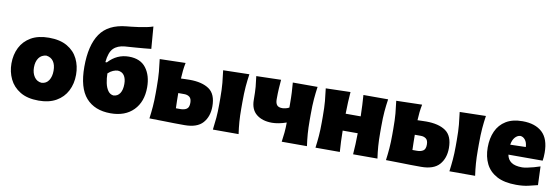

<svg xmlns="http://www.w3.org/2000/svg" viewBox="-56 -1170 4657 1596"><g transform="rotate(10 2273.0 -372.0)"><path d="M301.5 14.5Q205.5 14.5 144.5 -22.8Q83.5 -60 54.8 -120.5Q26 -181 26 -251Q26 -326 56 -385.8Q86 -445.5 146.2 -480.5Q206.5 -515.5 297.5 -515.5Q391 -515.5 451.8 -480.2Q512.5 -445 542 -385Q571.5 -325 571.5 -251Q571.5 -175 540.5 -114.8Q509.5 -54.5 449.2 -20Q389 14.5 301.5 14.5ZM301 -135.5Q340.5 -138.5 361 -170.5Q381.5 -202.5 381.5 -251Q381.5 -301 361 -330.5Q340.5 -360 301 -365Q259.5 -361.5 237.8 -330.8Q216 -300 216 -251Q216 -204 238.2 -171.2Q260.5 -138.5 301 -135.5Z M908.5 14.5Q774 14.5 700.8 -68.2Q627.5 -151 627.5 -329.5Q627.5 -510 694.5 -608Q761.5 -706 915 -720.5Q926 -721.5 952.5 -724.2Q979 -727 1012.5 -731.8Q1046 -736.5 1078.8 -743Q1111.5 -749.5 1135 -758L1150 -571.5Q1125.5 -568.5 1091.5 -565.8Q1057.5 -563 1023.2 -560.2Q989 -557.5 963.2 -555.8Q937.5 -554 930 -553.5Q868 -548 834.5 -514.2Q801 -480.5 793 -397H805.5Q877.5 -476 979 -476Q1076.5 -476 1124 -413Q1171.5 -350 1171.5 -250.5Q1171.5 -128 1101.2 -56.8Q1031 14.5 908.5 14.5ZM907 -345.5Q889 -344.5 868.2 -336Q847.5 -327.5 826 -307.5Q826.5 -265.5 834.5 -227.2Q842.5 -189 860.2 -163.8Q878 -138.5 907.5 -135.5Q942.5 -138 961.2 -166.5Q980 -195 980 -245Q980 -290 961.8 -316.8Q943.5 -343.5 907 -345.5Z M1235 0Q1242 -52.5 1246 -102.2Q1250 -152 1250 -214.5V-264.5Q1250 -343 1245.2 -395.5Q1240.5 -448 1233.5 -500.5L1451 -506Q1444 -471.5 1440.5 -439Q1437 -406.5 1435.5 -372Q1454 -372.5 1472.8 -373.2Q1491.5 -374 1508.5 -374Q1614.5 -374 1673.8 -333Q1733 -292 1733 -189Q1733 -103 1685.5 -49.2Q1638 4.5 1531.5 4.5Q1439.5 4.5 1365.8 2.2Q1292 0 1235 0ZM1437 -121H1476.5Q1507 -121 1527.2 -134Q1547.5 -147 1547.5 -185.5Q1547.5 -221.5 1529.8 -235.2Q1512 -249 1485.5 -249H1434.5Q1434.5 -216.5 1435.2 -185.2Q1436 -154 1437 -121ZM1770.5 0Q1777.5 -52.5 1781.8 -102.2Q1786 -152 1786 -214.5V-264.5Q1786 -343 1781 -395.5Q1776 -448 1769 -500.5L1989.5 -505.5Q1981.5 -452 1977 -398.5Q1972.5 -345 1972.5 -264.5V-214.5Q1972.5 -152 1976.2 -102.2Q1980 -52.5 1987.5 0Z M2351.5 0Q2357.5 -39 2361.2 -79Q2365 -119 2365 -164.5Q2334.5 -153.5 2302.2 -147.2Q2270 -141 2243.5 -141Q2162 -141 2112.2 -181.2Q2062.5 -221.5 2062.5 -303Q2062.5 -369 2058.8 -412.2Q2055 -455.5 2048.5 -500.5L2257 -506Q2254 -470 2251.5 -431.8Q2249 -393.5 2249 -340.5Q2249 -308 2262 -291.8Q2275 -275.5 2307 -275.5Q2318 -275.5 2334.2 -279Q2350.5 -282.5 2365 -290.5V-315Q2365 -377.5 2362.8 -417.8Q2360.5 -458 2357 -500.5H2566Q2558.5 -448 2554 -395.5Q2549.5 -343 2549.5 -264.5V-214.5Q2549.5 -152 2553.2 -102.2Q2557 -52.5 2564.5 0Z M2636.5 0Q2643.5 -52.5 2647.5 -102.2Q2651.5 -152 2651.5 -214.5V-264.5Q2651.5 -343 2646.8 -395.5Q2642 -448 2635 -500.5L2843 -506Q2839.5 -462.5 2837.5 -419.8Q2835.5 -377 2834.5 -321.5H2961.5Q2960.5 -375.5 2958.2 -416.8Q2956 -458 2953 -500.5H3161.5Q3153.5 -448 3149 -395.5Q3144.5 -343 3144.5 -264.5V-214.5Q3144.5 -152 3148.2 -102.2Q3152 -52.5 3159.5 0H2954Q2957.5 -45 2959.2 -87.2Q2961 -129.5 2961.5 -179H2834.5Q2835 -129.5 2836.8 -87.2Q2838.5 -45 2842 0Z M3231.5 0Q3238.5 -52.5 3242.5 -102.2Q3246.5 -152 3246.5 -214.5V-264.5Q3246.5 -343 3241.8 -395.5Q3237 -448 3230 -500.5L3447.5 -506Q3440.5 -471.5 3437 -439Q3433.5 -406.5 3432 -372Q3450.5 -372.5 3469.2 -373.2Q3488 -374 3505 -374Q3611 -374 3670.2 -333Q3729.5 -292 3729.5 -189Q3729.5 -103 3682 -49.2Q3634.5 4.5 3528 4.5Q3436 4.5 3362.2 2.2Q3288.5 0 3231.5 0ZM3433.5 -121H3473Q3503.5 -121 3523.8 -134Q3544 -147 3544 -185.5Q3544 -221.5 3526.2 -235.2Q3508.5 -249 3482 -249H3431Q3431 -216.5 3431.8 -185.2Q3432.5 -154 3433.5 -121ZM3767 0Q3774 -52.5 3778.2 -102.2Q3782.5 -152 3782.5 -214.5V-264.5Q3782.5 -343 3777.5 -395.5Q3772.5 -448 3765.5 -500.5L3986 -505.5Q3978 -452 3973.5 -398.5Q3969 -345 3969 -264.5V-214.5Q3969 -152 3972.8 -102.2Q3976.5 -52.5 3984 0Z M4332.5 14.5Q4231.5 14.5 4168.2 -19.5Q4105 -53.5 4075.5 -113.2Q4046 -173 4046 -251Q4046 -328.5 4073 -388.2Q4100 -448 4155.2 -481.8Q4210.5 -515.5 4294.5 -515.5Q4401.5 -515.5 4460.8 -460.8Q4520 -406 4520 -289.5Q4520 -268.5 4518.8 -252.8Q4517.5 -237 4515 -221.5H4226Q4233 -180.5 4264.2 -158.8Q4295.5 -137 4356 -137Q4372.5 -137 4398.5 -142.2Q4424.5 -147.5 4453 -155.2Q4481.5 -163 4506 -171.5L4512 -14.5Q4480 -6.5 4436.2 4Q4392.5 14.5 4332.5 14.5ZM4296.5 -392Q4271 -389.5 4251.8 -367.2Q4232.5 -345 4226.5 -305.5L4357.5 -309Q4355.5 -347 4338.2 -368.8Q4321 -390.5 4296.5 -392Z"/></g></svg>

Font: Commissioner Flair ExtraBold
Style: Regular
Weight: 800
Designer: Kostas Bartsokas
Foundry: Kostas Bartsokas
Version: Version 1.000; ttfautohint (v1.8.3)